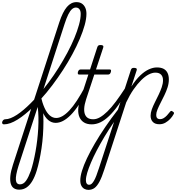

<svg xmlns="http://www.w3.org/2000/svg" viewBox="-195 -1154 1695 1808"><path d="M-158 17Q-169 17 -173 9.5Q-177 2 -174 -7Q-171 -16 -164 -23.5Q-157 -31 -145 -31Q-122 -31 -94 -42Q-66 -53 -35.5 -73Q-5 -93 27.5 -120.5Q60 -148 93.5 -181.5Q127 -215 160 -250Q212 -310 262 -377Q312 -444 357 -516Q402 -588 440 -659Q478 -730 505.5 -796.5Q533 -863 549 -921Q565 -979 565 -1024Q565 -1037 572.5 -1043.5Q580 -1050 591 -1050Q602 -1050 610.5 -1043Q619 -1036 619 -1024Q619 -978 602.5 -918Q586 -858 556.5 -788.5Q527 -719 487 -644.5Q447 -570 399 -496Q351 -422 297.5 -351Q244 -280 188 -219Q152 -180 115 -144.5Q78 -109 42 -79.5Q6 -50 -29.5 -28Q-65 -6 -97 5.5Q-129 17 -158 17ZM-14 632Q-44 632 -64.5 618.5Q-85 605 -93.5 575.5Q-102 546 -97.5 502Q-93 458 -73 397L363 -943Q396 -1043 435 -1088.5Q474 -1134 525 -1134Q555 -1134 575.5 -1120.5Q596 -1107 607.5 -1082.5Q619 -1058 619 -1024Q619 -1011 610.5 -1005Q602 -999 591 -999Q580 -999 572.5 -1005Q565 -1011 565 -1024Q565 -1043 559.5 -1056Q554 -1069 544 -1076Q534 -1083 520 -1083Q500 -1083 482.5 -1067.5Q465 -1052 448 -1018Q431 -984 413 -928L190 -240Q203 -189 208.5 -130.5Q214 -72 214 -9Q214 54 209.5 118Q205 182 196 242Q187 302 175.5 356Q164 410 150 455Q133 510 109.5 550Q86 590 55.5 611Q25 632 -14 632ZM-6 582Q9 582 23 574Q37 566 49.5 549Q62 532 73.5 507.5Q85 483 96 453Q108 416 119 370.5Q130 325 139.5 272.5Q149 220 155.5 165Q162 110 165 55.5Q168 1 167 -50.5Q166 -102 160 -147L-21 409Q-49 499 -45.5 540.5Q-42 582 -6 582Z M329 3Q290 3 258.5 -24Q227 -51 204.5 -103Q182 -155 167 -231Q165 -240 169.5 -247.5Q174 -255 180 -257.5Q186 -260 188 -252Q203 -186 224 -139Q245 -92 273 -67.5Q301 -43 334 -43Q362 -43 393 -60.5Q424 -78 458 -114Q492 -150 529 -206.5Q566 -263 608 -341Q613 -352 621 -349.5Q629 -347 633.5 -337Q638 -327 631 -315Q589 -231 549 -170Q509 -109 471 -71Q433 -33 398 -15Q363 3 329 3Z M669 17Q626 17 597.5 0Q569 -17 554.5 -48Q540 -79 541.5 -122Q543 -165 561 -218L637 -452H550Q541 -452 538.5 -458.5Q536 -465 539 -477Q543 -489 549 -494.5Q555 -500 565 -500H653L721 -709Q725 -721 731.5 -725.5Q738 -730 752 -730Q769 -730 775 -724Q781 -718 777 -706L709 -500H837Q848 -500 850 -494Q852 -488 849 -476Q845 -463 838.5 -457.5Q832 -452 822 -452H693L616 -219Q600 -169 598 -133.5Q596 -98 606 -75Q616 -52 635 -41.5Q654 -31 682 -31Q692 -31 696.5 -23.5Q701 -16 700 -7Q699 2 691.5 9.5Q684 17 669 17Z M668 17Q658 17 653 9.5Q648 2 650 -7Q652 -16 660.5 -23.5Q669 -31 684 -31Q714 -31 746.5 -49.5Q779 -68 816.5 -104.5Q854 -141 896 -197.5Q938 -254 988 -331Q994 -341 1003 -339.5Q1012 -338 1017 -330.5Q1022 -323 1017 -312Q963 -225 918 -162.5Q873 -100 831.5 -60.5Q790 -21 750 -2Q710 17 668 17Z M637 634Q617 634 599.5 624.5Q582 615 571.5 595.5Q561 576 561 545Q561 507 577 454.5Q593 402 624 336.5Q655 271 698.5 196.5Q742 122 797 41Q852 -40 916 -122L1037 -494Q1041 -506 1047 -510.5Q1053 -515 1066 -515Q1083 -515 1089.5 -509.5Q1096 -504 1092 -492L1042 -339Q1084 -404 1125.5 -443.5Q1167 -483 1207 -501Q1247 -519 1282 -519Q1321 -519 1345.5 -506Q1370 -493 1382.5 -467.5Q1395 -442 1395 -406Q1395 -369 1383 -331.5Q1371 -294 1353 -257Q1335 -220 1317.5 -186Q1300 -152 1288 -123Q1276 -94 1276 -71Q1276 -52 1285 -42Q1294 -32 1314 -32Q1330 -32 1346 -41.5Q1362 -51 1377 -67Q1392 -83 1404 -99Q1409 -106 1415 -109Q1421 -112 1431 -104Q1443 -98 1443.5 -90.5Q1444 -83 1439 -77Q1428 -56 1408.5 -35Q1389 -14 1363 1Q1337 16 1306 16Q1264 16 1243.5 -6.5Q1223 -29 1223 -64Q1223 -92 1234.5 -124Q1246 -156 1263.5 -190.5Q1281 -225 1298.5 -261.5Q1316 -298 1328 -332.5Q1340 -367 1340 -399Q1340 -432 1322 -451Q1304 -470 1268 -470Q1239 -470 1205 -452.5Q1171 -435 1135 -399.5Q1099 -364 1062.5 -311.5Q1026 -259 993 -189L787 443Q764 515 741.5 557Q719 599 694.5 616.5Q670 634 637 634ZM644 586Q657 586 667 577.5Q677 569 688.5 550.5Q700 532 712 500.5Q724 469 739 423L879 -6Q831 63 790.5 130.5Q750 198 717.5 260Q685 322 662 376.5Q639 431 626.5 472.5Q614 514 614 543Q614 564 622 575Q630 586 644 586Z"/></svg>

Font: Playwrite CU ExtraLight
Style: Regular
Weight: 250
Designer: Veronika Burian, José Scaglione
Foundry: TypeTogether
Version: Version 1.002